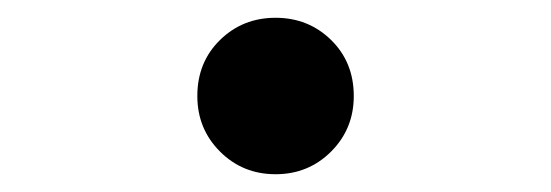

<svg xmlns="http://www.w3.org/2000/svg" viewBox="-20 -184 620 216"><path d="M290 12Q253 12 227.5 -13.5Q202 -39 202 -76Q202 -114 227.5 -139Q253 -164 290 -164Q327 -164 352.5 -139Q378 -114 378 -76Q378 -39 352.5 -13.5Q327 12 290 12Z"/></svg>

Font: Sometype Mono
Style: Bold
Weight: 700
Monospace: yes
Designer: Ryoichi Tsunekawa
Foundry: Dharma Type
Version: Version 1.000; ttfautohint (v1.8.3)